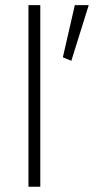

<svg xmlns="http://www.w3.org/2000/svg" viewBox="-20 -708 393 728"><path d="M132.8 -688.5H87.9V0H132.8ZM218.3 -490.7 250.5 -477.5 316.4 -688.5H263.7Z"/></svg>

Font: Estedad ExtraLight
Style: Regular
Weight: 200
Designer: Amin Abedi
Version: Version 7.3